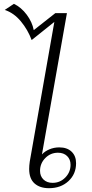

<svg xmlns="http://www.w3.org/2000/svg" viewBox="-20 -977 485 1007"><path d="M133 -91Q133 -108 136 -129L265 -862L146 -767Q126 -821 89.5 -865Q53 -909 5 -925L53 -957Q92 -938 120.5 -899.5Q149 -861 157 -819L270 -908H331L200 -167Q214 -183 238.5 -193.5Q263 -204 291 -204Q332 -204 355.5 -181.5Q379 -159 379 -121Q379 -64 339 -27Q299 10 237 10Q189 10 161 -15Q133 -40 133 -91ZM350 -113Q350 -141 332 -158.5Q314 -176 284 -176Q245 -176 217.5 -148Q190 -120 190 -81Q190 -53 208 -35.5Q226 -18 256 -18Q295 -18 322.5 -46Q350 -74 350 -113Z"/></svg>

Font: Fahkwang ExtraLight
Style: Italic
Weight: 275
Italic angle: -10°
Designer: Suppakit Chalermlarp | Katatrad Co.,Ltd.
Foundry: Cadson Demak Co.,Ltd.
Version: Version 1.000; ttfautohint (v1.6)